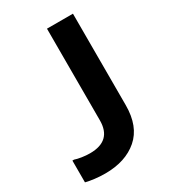

<svg xmlns="http://www.w3.org/2000/svg" viewBox="-181 -809 803 909"><g transform="rotate(-30 220.5 -354.0)"><path d="M17 -119H26Q40 -114 63 -110.5Q86 -107 107 -107Q225 -107 225 -219V-720H367V-220Q367 -104 300 -46Q233 12 122 12Q93 12 64.5 8.5Q36 5 17 0Z"/></g></svg>

Font: Kufam SemiBold
Style: Regular
Weight: 600
Designer: Wael Morcos, Artur Schmal
Foundry: Original Type
Version: Version 1.300; ttfautohint (v1.8.3)